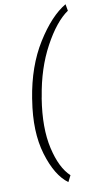

<svg xmlns="http://www.w3.org/2000/svg" viewBox="-109 -845 592 1122"><g transform="rotate(-10 186.5 -284.0)"><path d="M77.6 -287.1Q107.4 -475.1 191.4 -609.6Q275.4 -744.1 365.7 -796.9L372.6 -757.3Q297.9 -706.1 229.5 -579.6Q161.1 -453.1 134.8 -288.6L132.8 -278.8Q105.5 -107.4 133.5 15.1Q161.6 137.7 220.7 191.9L201.7 229.5Q128.4 176.3 87.6 40.5Q46.9 -95.2 76.7 -279.8Z"/></g></svg>

Font: Franko
Style: Light Italic
Weight: 300
Designer: Google
Version: Version 1.200310; 2013